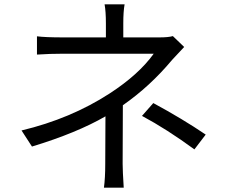

<svg xmlns="http://www.w3.org/2000/svg" viewBox="-20 -821 1040 883"><path d="M827 -605 771 -545Q670 -424 545 -337L544 -68Q544 -36 549 42H458Q464 -2 464 -68L465 -286Q334 -210 127 -147L79 -221Q305 -275 484 -391Q618 -478 687 -574H272Q210 -574 150 -570V-654Q189 -649 271 -649H467V-713Q467 -768 461 -801H553Q547 -768 547 -713V-649H712Q755 -649 775 -655ZM685 -347Q820 -274 926 -202L874 -134Q747 -227 633 -288Z"/></svg>

Font: KaiGen Gothic CN Regular
Style: Regular
Weight: 400
Designer: Ryoko NISHIZUKA  (kana & ideographs); Paul D. Hunt (Latin, Greek & Cyrillic); Wenlong ZHANG  (bopomofo); Sandoll Communi
Foundry: Adobe Systems Incorporated
Version: Version 1.002.20150501